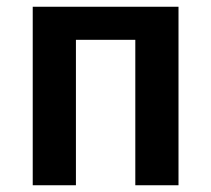

<svg xmlns="http://www.w3.org/2000/svg" viewBox="-20 -549 626 569"><path d="M509 0V-529H77V0H205V-431H381V0Z"/></svg>

Font: Fira Sans Medium
Style: Regular
Weight: 500
Designer: Carrois Corporate & Edenspiekermann AG
Foundry: Carrois Corporate GbR & Edenspiekermann AG
Version: Version 4.203